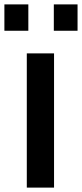

<svg xmlns="http://www.w3.org/2000/svg" viewBox="-39 -854 373 874"><path d="M83 -611H207V0H83ZM-19 -714V-834H90V-714ZM206 -714V-834H314V-714Z"/></svg>

Font: Kdam Thmor Pro
Style: Regular
Weight: 400
Designer: Sovichet Tep, Longdey Hak
Foundry: Anagata Design
Version: Version 1.003; ttfautohint (v1.8.4.7-5d5b)